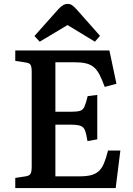

<svg xmlns="http://www.w3.org/2000/svg" viewBox="-20 -961 682 981"><path d="M58 0V-52L111 -60Q130 -63 136 -73Q142 -83 142 -112V-595Q142 -621 135.5 -630.5Q129 -640 109 -642L58 -650V-703H539L575 -533L515 -517Q501 -556 488 -580.5Q475 -605 458.5 -618.5Q442 -632 418 -637.5Q394 -643 359 -643H263V-390H341Q373 -390 388.5 -394.5Q404 -399 411.5 -416Q419 -433 428 -470L477 -476V-249L427 -240Q421 -278 414 -295.5Q407 -313 390 -318.5Q373 -324 341 -324H263V-60H386Q422 -60 445 -66Q468 -72 484 -86Q500 -100 511 -126Q522 -152 532 -192H595L571 0ZM183 -748 156 -777 279 -915Q290 -927 301.5 -934Q313 -941 326 -941Q339 -941 349 -934Q359 -927 374 -910L491 -778L465 -748L325 -833Z"/></svg>

Font: Literata 18pt Medium
Style: Regular
Weight: 500
Designer: Latin by Veronika Burian and Jose Scaglione. Greek by Irene Vlachou. Cyrillic by Vera Evstafieva.
Foundry: TypeTogether
Version: Version 3.103;gftools[0.9.29]